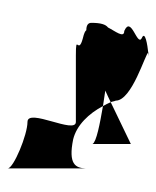

<svg xmlns="http://www.w3.org/2000/svg" viewBox="26 -634 404 496"><g transform="rotate(-90 228.0 -386.0)"><path d="M41 -367C42 -393 52 -412 116 -399C153 -390 183 -358 202 -322C216 -320 228 -318 242 -316C231 -311 222 -307 212 -302C214 -298 214 -293 216 -289C216 -247 339 -212 340 -205C359 -207 399 -213 377 -222C356 -234 437 -249 396 -267C376 -267 396 -291 405 -309C413 -315 417 -328 417 -352C417 -361 410 -365 398 -365C396 -368 390 -371 377 -374C332 -386 392 -392 333 -392H161C128 -392 198 -517 161 -517C128 -517 41 -553 41 -568ZM104 -250C104 -250 156 -275 212 -302C209 -309 206 -315 202 -322C156 -330 109 -339 104 -349ZM340 -205C333 -204 328 -204 333 -204C338 -204 340 -204 340 -204Z"/></g></svg>

Font: bitstorm
Style: cn
Weight: 400
Version: Version 0.2